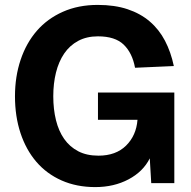

<svg xmlns="http://www.w3.org/2000/svg" viewBox="-20 -746 776 782"><path d="M368 16Q292 16 231 -11Q170 -38 128 -87Q86 -136 63.5 -204Q41 -272 41 -354Q41 -434 64 -502.5Q87 -571 130 -620.5Q173 -670 236 -698Q299 -726 378 -726Q447 -726 499.5 -708.5Q552 -691 590 -658.5Q628 -626 652 -580Q676 -534 688 -477L530 -470Q519 -530 484 -564Q449 -598 379 -598Q333 -598 298.5 -579.5Q264 -561 241.5 -528Q219 -495 208 -450.5Q197 -406 197 -354Q197 -301 208 -256.5Q219 -212 241.5 -180Q264 -148 298.5 -130Q333 -112 381 -112Q452 -112 493.5 -153Q535 -194 540 -258H379V-369H690V0H596L590 -101Q563 -47 503.5 -15.5Q444 16 368 16Z"/></svg>

Font: Geist
Style: Bold
Weight: 400
Designer: Basement.studio, Andrés Briganti, Mateo Zaragoza
Foundry: Basement.studio, Vercel, Andrés Briganti, Guido Ferreyra, Mateo Zaragoza
Version: Version 1.401